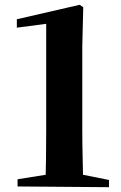

<svg xmlns="http://www.w3.org/2000/svg" viewBox="-20 -775 504 798"><path d="M53 0V-30L179 -50H318L433 -27V3ZM169 0Q172 -118 172 -236V-676L50 -660V-695L311 -755L326 -745L322 -583V-236Q322 -178 323.5 -118.5Q325 -59 326 0Z"/></svg>

Font: Noto Serif JP ExtraBold
Style: Regular
Weight: 800
Designer: Ryoko NISHIZUKA 西塚涼子 (kana & ideographs); Frank Grießhammer (Latin, Greek & Cyrillic); Wenlong ZHANG 张文龙 (bopomofo); San
Foundry: Adobe
Version: Version 2.003-H1;hotconv 1.1.1;makeotfexe 2.6.0